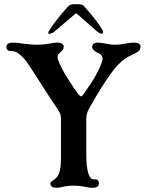

<svg xmlns="http://www.w3.org/2000/svg" viewBox="-20 -880 696 910"><path d="M219 -10Q219 -15 222.5 -18.5Q226 -22 231 -25Q242 -31 249 -40Q260 -53 264.5 -75Q269 -97 269 -130V-318Q269 -331 266 -339Q263 -347 254 -361L207 -432Q154 -514 139 -538Q115 -576 103 -591.5Q91 -607 75 -621Q63 -631 54 -634.5Q45 -638 30 -638Q21 -638 15.5 -643.5Q10 -649 10 -658Q10 -666 17.5 -672Q25 -678 40 -678Q60 -678 90 -673Q138 -668 148 -668Q188 -668 218 -674Q240 -678 252 -678Q266 -678 274 -672.5Q282 -667 282 -658Q282 -650 278 -644.5Q274 -639 265 -631L262 -628Q253 -621 253 -609Q253 -595 270 -563Q270 -562 272 -558Q287 -529 310 -493.5Q333 -458 353 -431Q361 -423 364 -423Q368 -423 374 -431Q395 -461 411.5 -485.5Q428 -510 442 -538Q466 -585 466 -603Q466 -619 447 -628Q417 -641 417 -658Q417 -667 423.5 -672.5Q430 -678 442 -678Q455 -678 477 -674Q503 -668 525 -668Q538 -668 550 -669.5Q562 -671 573 -673Q595 -678 616 -678Q646 -678 646 -658Q646 -648 640 -641Q634 -634 622 -628L606 -620Q589 -613 572 -601Q554 -588 538.5 -572Q523 -556 504 -529Q462 -472 404 -369Q389 -342 389 -320V-140Q389 -120 391 -100Q393 -80 398 -60Q404 -43 410 -36Q416 -29 429 -30H431Q440 -30 444.5 -24.5Q449 -19 449 -10Q449 -1 441.5 4.5Q434 10 419 10Q410 10 402 9Q394 8 386 6Q358 0 328 0Q299 0 275 6Q257 10 249 10Q219 10 219 -10ZM214 -737Q227 -757 248.5 -785Q270 -813 301 -848Q311 -860 331 -860H351Q373 -860 379 -850Q417 -807 439.5 -777Q462 -747 467 -734Q469 -727 467.5 -723.5Q466 -720 461 -720Q452 -720 432 -738L341 -818L247 -738Q236 -728 229 -724Q222 -720 214 -720Q203 -720 214 -737Z"/></svg>

Font: Raigarh
Style: Regular
Weight: 400
Designer: jaikishan Patel
Foundry: MagicType
Version: Version 1.000;FEAKit 1.0